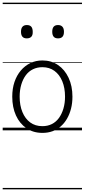

<svg xmlns="http://www.w3.org/2000/svg" viewBox="-20 -968 629 1426"><path d="M295 19Q227 19 176.5 -15.5Q126 -50 98.5 -110.5Q71 -171 71 -250Q71 -310 87.5 -359Q104 -408 134.5 -444Q165 -480 205.5 -499.5Q246 -519 295 -519Q361 -519 411 -485Q461 -451 489.5 -390Q518 -329 518 -250Q518 -202 507.5 -161Q497 -120 478 -87Q459 -54 432 -30Q405 -6 370.5 6.5Q336 19 295 19ZM295 -31Q334 -31 365 -46.5Q396 -62 417.5 -91.5Q439 -121 451 -161.5Q463 -202 463 -250Q463 -315 442.5 -364.5Q422 -414 384.5 -441.5Q347 -469 295 -469Q256 -469 224.5 -453.5Q193 -438 171.5 -409Q150 -380 138 -339.5Q126 -299 126 -250Q126 -185 146.5 -135.5Q167 -86 204.5 -58.5Q242 -31 295 -31ZM179 -683Q157 -683 146.5 -695.5Q136 -708 136 -732Q136 -757 147 -769.5Q158 -782 179 -782Q202 -782 212.5 -769.5Q223 -757 223 -732Q224 -707 212.5 -695Q201 -683 179 -683ZM411 -683Q389 -683 378.5 -695.5Q368 -708 368 -732Q368 -757 378.5 -769.5Q389 -782 411 -782Q432 -782 443.5 -769.5Q455 -757 455 -732Q455 -707 444 -695Q433 -683 411 -683ZM0 428H589V438H0ZM0 -20H589V0H0ZM0 -505H589V-500H0ZM0 -948H589V-938H0Z"/></svg>

Font: Playwrite US Modern Guides
Style: Regular
Weight: 400
Designer: Veronika Burian, José Scaglione
Foundry: TypeTogether
Version: Version 1.003